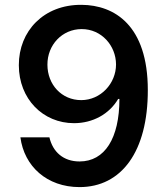

<svg xmlns="http://www.w3.org/2000/svg" viewBox="-20 -757 682 787"><path d="M314.6 -737.2C159.4 -738.6 56.8 -629.6 57.2 -489.7C57.2 -351.6 156.2 -252.1 283.4 -252.1C360.8 -252.1 428.3 -289.8 464.5 -351.6H469.5C469.5 -190 409.4 -95.2 306.1 -95.2C239.7 -95.2 196.4 -134.2 182.5 -194.2H63.6C79.2 -75.3 172.2 9.9 306.1 9.9C477.6 9.9 586.3 -135.3 585.9 -387.8C585.9 -653.4 448.9 -736.2 314.6 -737.2ZM174.4 -491.8C174 -572.8 234.7 -637.8 315 -637.8C396 -637.8 455.3 -570 455.6 -492.9C455.6 -414.8 392.8 -346.6 312.9 -346.6C232.6 -346.6 174.4 -410.5 174.4 -491.8Z"/></svg>

Font: Magic Ui Pro Semi Bold
Style: Regular
Weight: 600
Designer: Stefan Endress, Andreas Faust
Version: Version 1.000;FEAKit 1.0